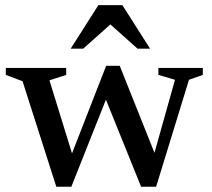

<svg xmlns="http://www.w3.org/2000/svg" viewBox="-20 -700 802 728"><path d="M643.5 -397.5 580.5 -416V-442.5H749V-416L696.5 -397.5L572 8H515L369.5 -352L395.5 -357L250.5 8H193.5L65.5 -392L2 -416V-442.5H231V-416L167.5 -395.5L263.5 -84.5L240 -85L382.5 -450.5H434L579.5 -86H556ZM248 -515.5 353 -680.5H444L549 -515.5H501.5L386 -618.5H411L295.5 -515.5Z"/></svg>

Font: Newsreader 16pt Medium
Style: Regular
Weight: 500
Designer: Hugues Gentile
Foundry: Production Type
Version: Version 1.003